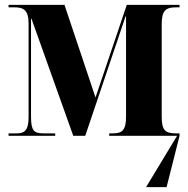

<svg xmlns="http://www.w3.org/2000/svg" viewBox="-20 -556 769 786"><path d="M15 0H206V-10H158C118 -10 107 -22 107 -79V-479H109L280 0H329L494 -489H496V-78C496 -22 479 -10 442 -10H427V0H705L578 210H662L715 0V-10H702C656 -10 642 -22 642 -79V-457C642 -514 659 -526 702 -526H715V-536H499L371 -157L244 -536H15V-526H39C76 -526 97 -515 97 -460V-76C97 -21 79 -10 48 -10H15Z"/></svg>

Font: Noto Serif Display Condensed ExtraBold
Style: Regular
Weight: 800
Width: 3
Designer: Monotype Design Team
Foundry: Monotype Imaging Inc.
Version: Version 2.009